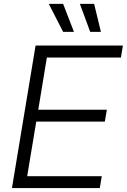

<svg xmlns="http://www.w3.org/2000/svg" viewBox="-20 -960 647 980"><path d="M41 0 161.6 -727.5H607.4L597.2 -666.5H219.2L175.3 -399.9H525.4L515.1 -339.4H165L118.7 -60.5H499.5L489.3 0ZM440.4 -797.4 387.7 -940.4H460.4L495.1 -797.4ZM302.2 -797.4 229 -940.4H302.2L357.4 -797.4Z"/></svg>

Font: Inter 24pt Light
Style: Italic
Weight: 300
Italic angle: -9.3988°
Designer: Rasmus Andersson
Foundry: rsms
Version: Version 4.001;git-66647c0bb